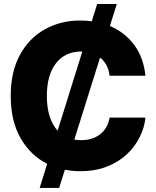

<svg xmlns="http://www.w3.org/2000/svg" viewBox="-20 -839 772 952"><path d="M176.8 92.8 213.9 -26.9Q131.8 -67.9 82.5 -153.1Q33.2 -238.3 33.2 -363.3Q33.2 -483.4 78.9 -566.9Q124.5 -650.4 202.6 -693.8Q280.8 -737.3 377.9 -737.3Q407.2 -737.3 435.1 -733.4L461.9 -819.3H559.1L524.9 -710Q598.6 -679.2 645.3 -616.5Q691.9 -553.7 701.2 -463.4H523.4Q516.6 -521.5 476.1 -553.7L348.6 -147Q364.3 -144 381.8 -144Q439.5 -144 476.8 -173.6Q514.2 -203.1 523.4 -255.9H701.2Q696.3 -207 673.1 -159.9Q649.9 -112.8 609.4 -74.5Q568.8 -36.1 510.7 -13.2Q452.6 9.8 377.9 9.8Q338.4 9.8 301.8 2.4L273.4 92.8ZM212.4 -363.3Q212.4 -304.7 226.3 -261.7Q240.2 -218.8 265.6 -190.9L388.2 -583.5Q385.3 -583.5 382.3 -583.5Q303.2 -583.5 257.8 -525.6Q212.4 -467.8 212.4 -363.3Z"/></svg>

Font: Inter Tight ExtraBold
Style: Regular
Weight: 800
Designer: Rasmus Andersson
Foundry: rsms
Version: Version 3.004; ttfautohint (v1.8.4.7-5d5b)